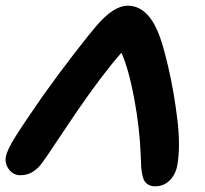

<svg xmlns="http://www.w3.org/2000/svg" viewBox="-25 -633 723 678"><path d="M46.9 -14.2Q22 -14.2 6.3 -35.2Q-9.3 -56.2 -3.9 -81.1Q0 -103.5 30.5 -152.1Q61 -200.7 126 -293.9Q179.2 -368.7 234.1 -439.9Q289.1 -511.2 314 -540Q375.5 -612.8 425.8 -612.8Q492.2 -612.8 530.8 -524.9Q548.8 -484.4 569.3 -395.8Q589.8 -307.1 601.3 -210.9Q612.8 -114.7 601.1 -49.8Q595.7 -17.6 574.5 3.7Q553.2 24.9 522 24.9Q509.3 24.9 500 19.8Q490.7 14.6 485.6 6.6Q480.5 -1.5 477.5 -15.6Q474.6 -29.8 473.6 -43.5Q472.7 -57.1 472.2 -78.1Q468.8 -178.7 449.2 -283.7Q429.7 -388.7 403.8 -446.8Q336.9 -371.1 244.1 -235.8Q217.8 -197.3 188.5 -153.1Q159.2 -108.9 143.6 -85.9Q127.9 -63 118.2 -50.8Q88.4 -14.2 46.9 -14.2Z"/></svg>

Font: Shantell Sans Irregular Bouncy
Style: Italic
Weight: 600
Italic angle: -11.31°
Designer: Stephen Nixon, Anya Danilova, Shantell Martin
Foundry: Arrow Type
Version: Version 1.006;[9816181b4]